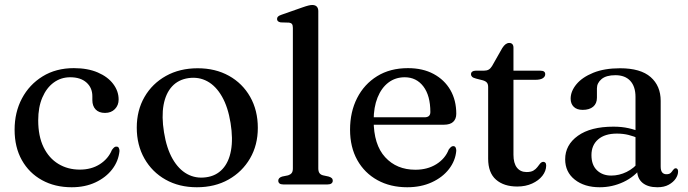

<svg xmlns="http://www.w3.org/2000/svg" viewBox="-20 -758 2828 789"><path d="M467.5 -349Q467.5 -325.5 452.2 -309.8Q437 -294 411.5 -294Q386.5 -294 373 -308.2Q359.5 -322.5 359.5 -346.5V-362.5Q359.5 -397.5 335.2 -419Q311 -440.5 268.5 -440.5Q230.5 -440.5 200.8 -418.8Q171 -397 154 -357.2Q137 -317.5 137 -263.5Q137 -198.5 159 -153.2Q181 -108 219.8 -84.5Q258.5 -61 308 -61Q355.5 -61 390.2 -83.2Q425 -105.5 440 -142Q446 -150 450 -153Q454 -156 459 -155.5Q465.5 -155.5 468.2 -150.2Q471 -145 471 -137.5Q467 -96 441 -62.2Q415 -28.5 372.2 -8.5Q329.5 11.5 274.5 11.5Q205.5 11.5 152.5 -17.8Q99.5 -47 69.8 -100Q40 -153 40 -225Q40 -296.5 70.2 -353.5Q100.5 -410.5 155.2 -444.2Q210 -478 283.5 -478Q340.5 -478 381.8 -460.2Q423 -442.5 445.2 -413Q467.5 -383.5 467.5 -349Z M792.5 -477.5Q865 -477.5 920.8 -446.5Q976.5 -415.5 1008 -360Q1039.5 -304.5 1039.5 -232.5Q1039.5 -162 1007.5 -107Q975.5 -52 919.2 -20.2Q863 11.5 789 11.5Q716 11.5 660.5 -19.8Q605 -51 573.5 -106.5Q542 -162 542 -233.5Q542 -304.5 573.8 -359.5Q605.5 -414.5 662 -446Q718.5 -477.5 792.5 -477.5ZM827 -29.5Q868 -35 894.2 -63.2Q920.5 -91.5 929.2 -139.5Q938 -187.5 927.5 -252.5Q917 -318 892.2 -361.2Q867.5 -404.5 832.2 -423.8Q797 -443 754.5 -437Q713 -431 687 -402.8Q661 -374.5 652.2 -326.8Q643.5 -279 654 -214Q664.5 -148.5 689.2 -105.2Q714 -62 749.2 -42.8Q784.5 -23.5 827 -29.5Z M1288 -712.5V-66.5Q1288 -53.5 1292.8 -46.8Q1297.5 -40 1307.5 -37.5L1330.5 -32.5Q1339 -30 1343.2 -26Q1347.5 -22 1347.5 -15.5Q1347.5 -8.5 1342 -4.2Q1336.5 0 1325.5 0H1144.5Q1133.5 0 1128.5 -4.2Q1123.5 -8.5 1123.5 -15.5Q1123.5 -21.5 1127.5 -25.8Q1131.5 -30 1139.5 -32.5L1164 -37.5Q1173.5 -40.5 1178.5 -46.8Q1183.5 -53 1183.5 -66V-643.5Q1183.5 -654.5 1179.8 -659.2Q1176 -664 1168 -665L1133.5 -666Q1125.5 -667.5 1122 -671Q1118.5 -674.5 1118.5 -680Q1118.5 -686 1122.5 -690Q1126.5 -694 1137 -697.5L1222.5 -727.5Q1238 -733 1247.2 -735.2Q1256.5 -737.5 1263 -737.5Q1275.5 -737.5 1281.8 -730.8Q1288 -724 1288 -712.5Z M1855 -290.5Q1855 -269 1842.2 -257.2Q1829.5 -245.5 1804.5 -245.5H1485.5V-276H1724.5Q1748.5 -276 1748.5 -297.5Q1748.5 -365 1719.8 -402.8Q1691 -440.5 1643 -440.5Q1605 -440.5 1576.2 -418.8Q1547.5 -397 1531.5 -357.2Q1515.5 -317.5 1515.5 -263.5Q1515.5 -163.5 1562.8 -112Q1610 -60.5 1687 -60.5Q1736.5 -60.5 1773 -83.2Q1809.5 -106 1824 -143.5Q1830 -151.5 1834 -154.5Q1838 -157.5 1842.5 -157.5Q1849.5 -157.5 1852.2 -152Q1855 -146.5 1855 -138.5Q1851.5 -97.5 1825 -63.2Q1798.5 -29 1754.2 -8.8Q1710 11.5 1653.5 11.5Q1584 11.5 1531 -17.8Q1478 -47 1448.2 -100.2Q1418.5 -153.5 1418.5 -225Q1418.5 -298 1447.5 -355Q1476.5 -412 1529.8 -445Q1583 -478 1656.5 -478Q1717.5 -478 1762 -454Q1806.5 -430 1830.8 -388Q1855 -346 1855 -290.5Z M1964 -428 1936.5 -435Q1924.5 -438 1920 -442.5Q1915.5 -447 1915.5 -452.5Q1915.5 -460 1920.8 -463.8Q1926 -467.5 1934.5 -467.5H1967.5Q1980 -467.5 1987.8 -471.8Q1995.5 -476 2002 -486.5L2044 -560.5Q2051 -571.5 2058 -576.5Q2065 -581.5 2072.5 -581.5Q2081 -581.5 2085.5 -576.5Q2090 -571.5 2090 -562V-122Q2090 -87.5 2104.2 -69.2Q2118.5 -51 2144 -51Q2162 -51 2172 -57Q2182 -63 2188 -71Q2194 -79 2199.2 -85.5Q2204.5 -92 2212 -93Q2218 -93 2221.2 -89.2Q2224.5 -85.5 2224.5 -77Q2224 -55 2208.8 -35.5Q2193.5 -16 2166.8 -3.8Q2140 8.5 2105.5 8.5Q2050.5 8.5 2018.2 -19.8Q1986 -48 1986 -106V-400.5Q1986 -412 1981 -418.2Q1976 -424.5 1964 -428ZM2044 -430V-467.5H2200.5Q2210.5 -467.5 2215.5 -464Q2220.5 -460.5 2220.5 -453Q2220.5 -443 2210.5 -436.5Q2200.5 -430 2179 -430Z M2598 -60.5V-70L2591.5 -73V-359.5Q2591.5 -402.5 2570 -425.8Q2548.5 -449 2509 -449Q2471 -449 2452 -433Q2433 -417 2433 -395V-356.5Q2433 -332.5 2417.5 -319.5Q2402 -306.5 2374.5 -306.5Q2350.5 -306.5 2337.8 -319Q2325 -331.5 2325 -352.5Q2325 -383 2348.8 -411.8Q2372.5 -440.5 2418 -459Q2463.5 -477.5 2528 -477.5Q2612.5 -477.5 2653.8 -441.2Q2695 -405 2695 -343.5V-73.5Q2695 -57 2701.2 -49.5Q2707.5 -42 2718.5 -42Q2730.5 -42 2736.2 -47.5Q2742 -53 2745.5 -59Q2748 -62 2750.5 -64.2Q2753 -66.5 2757 -66.5Q2761.5 -66.5 2764 -63Q2766.5 -59.5 2766.5 -53Q2766.5 -39 2756.8 -24.2Q2747 -9.5 2728.2 1Q2709.5 11.5 2681.5 11.5Q2642 11.5 2620 -7Q2598 -25.5 2598 -60.5ZM2302.5 -103.5Q2302.5 -162.5 2354.8 -200Q2407 -237.5 2501 -237.5Q2535 -237.5 2563 -231.2Q2591 -225 2612.5 -215L2605 -189Q2584.5 -198 2562.8 -203.5Q2541 -209 2515 -209Q2465.5 -209 2438 -185.2Q2410.5 -161.5 2410.5 -120.5Q2410.5 -80 2433.2 -58.2Q2456 -36.5 2491.5 -36.5Q2524.5 -36.5 2555 -51.5Q2585.5 -66.5 2607.5 -94.5L2617.5 -72Q2588.5 -32 2542.2 -10.2Q2496 11.5 2444.5 11.5Q2381.5 11.5 2342 -19.8Q2302.5 -51 2302.5 -103.5Z"/></svg>

Font: Fraunces 24pt
Style: Regular
Weight: 400
Version: Version 1.000;[b76b70a41]